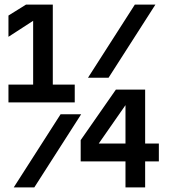

<svg xmlns="http://www.w3.org/2000/svg" viewBox="-20 -820 740 840"><path d="M660 -800 455 -480H365L570 -800ZM17 -372V-450H125V-729L17 -659V-752L94 -800H211V-450H307V-372ZM615 -428V-192H675V-114H615V0H529V-114H333V-207L487 -428ZM529 -192V-360L412 -192ZM335 -320 130 0H40L245 -320Z"/></svg>

Font: Martian Mono
Style: Regular
Weight: 400
Monospace: yes
Designer: Roman Shamin
Foundry: Evil Martians
Version: Version 1.000; ttfautohint (v1.8.4.7-5d5b)